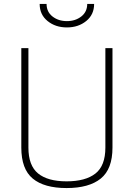

<svg xmlns="http://www.w3.org/2000/svg" viewBox="-20 -944 678 973"><path d="M124 -196Q124 -105 173 -65Q222 -25 317.5 -25Q413 -25 463.5 -64.5Q514 -104 514 -196V-700H550V-196Q550 -87 490.5 -39Q431 9 317.5 9Q204 9 146 -39Q88 -87 88 -196V-700H124ZM181 -924H216Q216 -884 246 -860.5Q276 -837 319 -837Q362 -837 392 -860.5Q422 -884 422 -924H457Q457 -870 417 -837.5Q377 -805 319 -805Q261 -805 221 -837.5Q181 -870 181 -924Z"/></svg>

Font: Titillium Web[RUS by Daymarius]
Style: Regular
Weight: 200
Designer: Cyrillization by Daymarius
Foundry: Cyrillization by Daymarius
Version: Version 1.002 September 11, 2018